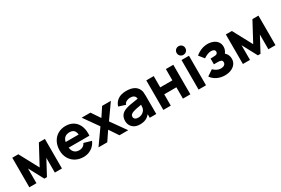

<svg xmlns="http://www.w3.org/2000/svg" viewBox="91 -1889 4455 3039"><g transform="rotate(-30 2319.0 -370.0)"><path d="M199 0H69V-540H179L367 -190L555 -540H665V0H535V-269L391 0H343L199 -269Z M921.5 -232Q929 -174 961.2 -143Q993.5 -112 1048 -112Q1087.5 -112 1116.2 -129.5Q1145 -147 1160 -180L1296 -141Q1276 -92.5 1239.5 -57.2Q1203 -22 1155.5 -3.5Q1108 15 1056 15Q974 15 910.2 -20.5Q846.5 -56 810.8 -119.5Q775 -183 775 -263Q775 -350 809.8 -416.2Q844.5 -482.5 906.5 -518.8Q968.5 -555 1048 -555Q1126 -555 1183.5 -520.5Q1241 -486 1271.8 -422.5Q1302.5 -359 1302.5 -273.5Q1302.5 -260 1300.5 -232ZM925 -333H1163Q1156 -387.5 1129.8 -412.2Q1103.5 -437 1054 -437Q946.5 -437 925 -333Z M1493 0H1333L1526 -273L1337 -540H1497L1605 -380L1711 -540H1871L1682 -273L1876 0H1716L1605 -166Z M2389 -330V0H2270V-66Q2234 -23 2191 -4Q2148 15 2086 15Q2030 15 1989.2 -6.8Q1948.5 -28.5 1927.2 -66Q1906 -103.5 1906 -149Q1906 -208 1933.5 -248.5Q1961 -289 2024 -312Q2059 -325 2109.5 -334.2Q2160 -343.5 2255 -357.5Q2251 -395.5 2227.2 -413.2Q2203.5 -431 2156 -431Q2121.5 -431 2090.5 -415Q2059.5 -399 2048 -365L1925 -404Q1946 -474 2004 -514.5Q2062 -555 2156 -555Q2315.5 -555 2367 -457Q2381.5 -430 2385.2 -402.2Q2389 -374.5 2389 -330ZM2254 -247.5Q2183.5 -235.5 2150.5 -228.5Q2117.5 -221.5 2095 -213Q2065.5 -201 2052.2 -186.2Q2039 -171.5 2039 -151Q2039 -123.5 2059.2 -107.8Q2079.5 -92 2115 -92Q2149.5 -92 2175.5 -104.2Q2201.5 -116.5 2217.2 -133Q2233 -149.5 2240 -164Q2253 -190.5 2254 -247.5Z M2654 0H2518V-540H2654V-334H2876V-540H3012V0H2876V-207H2654Z M3298 0H3162V-540H3298ZM3150.5 -674.5Q3150.5 -696.5 3161 -714.5Q3171.5 -732.5 3189.5 -743Q3207.5 -753.5 3230 -753.5Q3252.5 -753.5 3270.8 -743Q3289 -732.5 3299.2 -714.5Q3309.5 -696.5 3309.5 -674.5Q3309.5 -652.5 3299.2 -634.5Q3289 -616.5 3270.8 -606Q3252.5 -595.5 3230 -595.5Q3207.5 -595.5 3189.5 -606Q3171.5 -616.5 3161 -634.5Q3150.5 -652.5 3150.5 -674.5Z M3863 -162Q3863 -106 3832.8 -66Q3802.5 -26 3751.5 -5.5Q3700.5 15 3639 15Q3563 15 3498.8 -16.2Q3434.5 -47.5 3398 -102L3505 -174Q3565.5 -112 3638 -112Q3678 -112 3701 -129.2Q3724 -146.5 3724 -176Q3724 -206.5 3701.8 -216Q3679.5 -225.5 3638 -225.5L3604 -225H3572V-331H3604Q3637.5 -331 3658.5 -334Q3679.5 -337 3692.2 -347.2Q3705 -357.5 3705 -379Q3705 -405 3686 -417Q3667 -429 3637 -429Q3603.5 -429 3567.2 -414.5Q3531 -400 3498 -377L3423 -470Q3470.5 -510 3527 -532.5Q3583.5 -555 3643 -555Q3696.5 -555 3742.8 -536.5Q3789 -518 3817 -481Q3845 -444 3845 -392Q3845 -333.5 3807 -284Q3833.5 -262.5 3848.2 -231.2Q3863 -200 3863 -162Z M4102 0H3972V-540H4082L4270 -190L4458 -540H4568V0H4438V-269L4294 0H4246L4102 -269Z"/></g></svg>

Font: Hauora ExtraBold
Style: Regular
Weight: 800
Designer: Wayne Shih
Foundry: WCYS
Version: Version 1.001